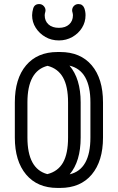

<svg xmlns="http://www.w3.org/2000/svg" viewBox="-20 -920 580 945"><path d="M53 -416Q53 -533 108.5 -598.5Q164 -664 263 -664H276Q376 -664 431.5 -598.5Q487 -533 487 -416V-243Q487 -127 431.5 -61Q376 5 276 5H263Q164 5 108.5 -61Q53 -127 53 -243ZM377 -243Q377 -126 323 -62Q425 -86 425 -243V-416Q425 -573 322 -597Q377 -533 377 -416ZM115 -416V-243Q115 -89 213 -63Q265 -76 290 -119.5Q315 -163 315 -243V-416Q315 -495 290 -539Q265 -583 214 -596Q115 -571 115 -416ZM337 -858Q335 -864 335 -869Q335 -882 344 -891Q353 -900 366 -900Q387 -900 395 -880Q401 -863 401 -845Q401 -811 383.5 -783Q366 -755 336 -738Q306 -721 270 -721Q233 -721 203.5 -738Q174 -755 156 -783Q138 -811 138 -845Q138 -853 139.5 -861.5Q141 -870 143 -877Q149 -900 173 -900Q186 -900 195 -890.5Q204 -881 204 -869Q204 -865 203 -861Q201 -856 200.5 -850Q200 -844 200 -845Q200 -817 218.5 -800Q237 -783 270 -783Q302 -783 320.5 -800Q339 -817 339 -845Q339 -850 337 -858Z"/></svg>

Font: Libertine Sup Medium
Style: Regular
Weight: 500
Designer: Bastien Sozeau
Foundry: NBR — Bastien Sozeau
Version: Version 2.003; ttfautohint (v1.8.4.7-5d5b);gftools[0.9.33]